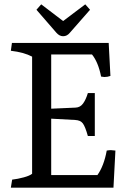

<svg xmlns="http://www.w3.org/2000/svg" viewBox="-20 -865 580 885"><path d="M128 -64V-604Q90 -624 30 -631L35 -667H481L489 -515Q476 -510 461 -510Q456 -510 446 -512Q433 -578 404 -614H216V-364L329 -369Q350 -370 363 -388Q376 -406 385 -436H417V-238H385Q373 -281 362 -296Q351 -311 326 -312L216 -318V-58H429Q459 -100 472 -171Q484 -173 491 -173Q496 -173 512 -171L503 0H30L36 -37Q62 -40 89.5 -47.5Q117 -55 128 -64ZM240 -714 148 -820 170 -845 271 -768 373 -845 395 -820 302 -714Q289 -698 271 -698Q254 -698 240 -714Z"/></svg>

Font: Caladea
Style: Regular
Weight: 400
Designer: Carolina Giovagnoli and Andres Torresi
Foundry: Carolina Giovagnoli & Andres Torresi
Version: Version 1.001